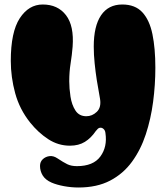

<svg xmlns="http://www.w3.org/2000/svg" viewBox="-20 -634 734 854"><path d="M329 200Q297 200 264.5 194Q232 188 209 178Q182 166 170 146.5Q158 127 158 104Q158 86 170 74.5Q182 63 199.5 60.5Q217 58 235 70Q262 88 279.5 96.5Q297 105 322 105Q395 105 426.5 62Q458 19 449 -42Q448 -53 441.5 -59.5Q435 -66 427 -66Q420 -66 415.5 -61.5Q411 -57 406 -51Q385 -20 357.5 -3Q330 14 291 14Q239 14 194.5 -15Q150 -44 114 -89Q67 -148 47.5 -219.5Q28 -291 28 -363Q28 -492 68 -553Q108 -614 170 -614Q237 -614 273.5 -566.5Q310 -519 303 -426Q300 -389 294 -351.5Q288 -314 288 -273Q288 -241 293.5 -204.5Q299 -168 315.5 -142.5Q332 -117 364 -117Q390 -117 410.5 -136.5Q431 -156 425 -194Q425 -197 420.5 -220Q416 -243 410.5 -278Q405 -313 401 -352Q397 -391 397 -427Q397 -518 429.5 -566Q462 -614 524 -614Q581 -614 613 -579.5Q645 -545 658 -482Q671 -419 671 -333Q671 -257 661 -181Q651 -105 628.5 -36.5Q606 32 567 85.5Q528 139 469.5 169.5Q411 200 329 200Z"/></svg>

Font: Matemasie
Style: Regular
Weight: 400
Designer: Adam Yeo
Version: Version 1.001; ttfautohint (v1.8.4.7-5d5b)